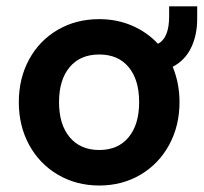

<svg xmlns="http://www.w3.org/2000/svg" viewBox="-20 -562 628 592"><path d="M38 -247Q38 -320.5 69.8 -378.8Q101.5 -437 158 -470Q214.5 -503 286 -503Q340.5 -503 387 -483Q433.5 -463 467 -427Q485 -436.5 493.2 -457.8Q501.5 -479 501.5 -511.5V-542.5H588V-504Q588 -453.5 569.2 -414.8Q550.5 -376 512.5 -356Q533.5 -305.5 533.5 -247Q533.5 -174 501.5 -115.2Q469.5 -56.5 413 -23.2Q356.5 10 286 10Q215.5 10 158.8 -23.2Q102 -56.5 70 -115Q38 -173.5 38 -247ZM286 -99.5Q344 -99.5 376.5 -138.8Q409 -178 409 -247Q409 -316.5 376.5 -355.2Q344 -394 286 -394Q227.5 -394 194.8 -355Q162 -316 162 -247Q162 -178 195 -138.8Q228 -99.5 286 -99.5Z"/></svg>

Font: HK Grotesk
Style: Bold
Weight: 700
Designer: Alfredo Marco Pradil
Foundry: Hanken Design Co.
Version: Version 3.001